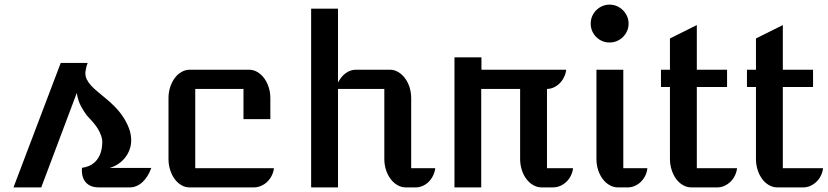

<svg xmlns="http://www.w3.org/2000/svg" viewBox="-20 -814 3595 834"><path d="M243.7 -540.5H360.8Q356.4 -529.8 354.2 -519.3Q352.1 -508.8 351.1 -502Q349.6 -483.9 356.9 -469.2Q364.3 -454.6 376.7 -441.2Q389.2 -427.7 405.5 -414.6Q421.9 -401.4 439 -386.7Q458.5 -371.1 478.5 -350.8Q498.5 -330.6 514.6 -306.4Q530.8 -282.2 540.8 -255.1Q550.8 -228 549.8 -198.7Q548.8 -178.2 541 -159.4Q533.2 -140.6 520.5 -125.7Q507.8 -110.8 491 -100.1Q474.1 -89.4 455.6 -84.5H637.2Q630.4 -65.4 620.8 -50Q611.3 -34.7 599.4 -23.4Q587.4 -12.2 573.2 -6.1Q559.1 0 543.9 0H410.2Q387.7 0 372.8 -7.1Q357.9 -14.2 349.4 -25.9Q340.8 -37.6 337.6 -53Q334.5 -68.4 335.9 -85Q351.6 -86.9 366.7 -93.3Q381.8 -99.6 393.8 -111.6Q405.8 -123.5 413.8 -141.6Q421.9 -159.7 423.8 -185.1Q425.8 -205.1 419.9 -222.7Q414.1 -240.2 404.3 -255.9Q394.5 -271.5 381.8 -285.6Q369.1 -299.8 356.9 -313Q344.2 -329.6 331.5 -353Q318.8 -376.5 313.5 -410.2L159.2 0H38.6Z M711.9 -387.2Q711.9 -413.1 719.2 -435.5Q726.6 -458 739 -474.9Q751.5 -491.7 768.6 -501.5Q785.6 -511.2 804.7 -511.2H1061.5Q1080.6 -511.2 1097.4 -501.5Q1114.3 -491.7 1127 -474.9Q1139.6 -458 1147 -435.5Q1154.3 -413.1 1154.3 -387.2V-296.4H1037.6V-427.7H828.1V-83.5H1169.9Q1168 -66.4 1160.4 -51.3Q1152.8 -36.1 1141.4 -24.9Q1129.9 -13.7 1115.2 -7.1Q1100.6 -0.5 1084.5 0H804.7Q785.6 0.5 768.6 -9.3Q751.5 -19 739 -35.9Q726.6 -52.7 719.2 -75.4Q711.9 -98.1 711.9 -124Z M1331.5 -776.4H1448.2V-455.6Q1461.9 -481.9 1482.2 -496.6Q1502.4 -511.2 1526.4 -511.2H1673.3Q1692.4 -511.2 1709.2 -501.5Q1726.1 -491.7 1738.8 -474.9Q1751.5 -458 1758.8 -435.5Q1766.1 -413.1 1766.1 -387.2V-83.5H1870.6Q1868.7 -66.4 1861.1 -51Q1853.5 -35.6 1842.3 -24.4Q1831.1 -13.2 1816.4 -6.6Q1801.8 0 1786.1 0H1742.7Q1723.6 0 1706.5 -9.8Q1689.5 -19.5 1676.8 -36.4Q1664.1 -53.2 1656.7 -75.7Q1649.4 -98.1 1649.4 -124V-427.7H1448.2V0H1331.5Z M1954.1 -564.9H2071.3V-511.2H2439.5Q2437.5 -494.1 2429.9 -478.8Q2422.4 -463.4 2411.1 -452.1Q2399.9 -440.9 2385.5 -434.3Q2371.1 -427.7 2356 -427.7V-83.5H2469.2Q2467.3 -66.4 2459.7 -51Q2452.1 -35.6 2440.4 -24.4Q2428.7 -13.2 2413.6 -6.6Q2398.4 0 2381.3 0H2332.5Q2313.5 0 2296.4 -9.8Q2279.3 -19.5 2266.6 -36.4Q2253.9 -53.2 2246.6 -75.7Q2239.3 -98.1 2239.3 -124V-427.7H2070.3V0H1954.1Z M2627.9 -629.4Q2610.8 -629.4 2595.9 -635.7Q2581.1 -642.1 2569.8 -653.3Q2558.6 -664.6 2552.2 -679.4Q2545.9 -694.3 2545.9 -711.4Q2545.9 -728.5 2552.2 -743.4Q2558.6 -758.3 2569.8 -769.5Q2581.1 -780.8 2595.9 -787.4Q2610.8 -793.9 2627.9 -793.9Q2645 -793.9 2659.9 -787.4Q2674.8 -780.8 2686 -769.5Q2697.3 -758.3 2703.9 -743.4Q2710.4 -728.5 2710.4 -711.4Q2710.4 -694.3 2703.9 -679.4Q2697.3 -664.6 2686 -653.3Q2674.8 -642.1 2659.7 -635.7Q2644.5 -629.4 2627.9 -629.4ZM2570.8 -511.2H2687.5V-83.5H2792Q2790.5 -66.4 2783 -51Q2775.4 -35.6 2763.9 -24.4Q2752.4 -13.2 2737.8 -6.6Q2723.1 0 2707 0H2664.1Q2645 0 2627.9 -9.8Q2610.8 -19.5 2598.1 -36.4Q2585.4 -53.2 2578.1 -75.7Q2570.8 -98.1 2570.8 -124Z M2890.1 -436H2851.1V-511.2H2890.1V-647L3006.8 -705.1V-511.2H3138.2V-436H3006.8V-83.5H3181.6Q3179.7 -66.4 3172.1 -51Q3164.6 -35.6 3152.8 -24.4Q3141.1 -13.2 3126.5 -6.6Q3111.8 0 3095.7 0H2982.9Q2963.9 0 2946.8 -9.8Q2929.7 -19.5 2917.2 -36.4Q2904.8 -53.2 2897.5 -75.7Q2890.1 -98.1 2890.1 -124Z M3263.7 -436H3224.6V-511.2H3263.7V-647L3380.4 -705.1V-511.2H3511.7V-436H3380.4V-83.5H3555.2Q3553.2 -66.4 3545.7 -51Q3538.1 -35.6 3526.4 -24.4Q3514.6 -13.2 3500 -6.6Q3485.4 0 3469.2 0H3356.4Q3337.4 0 3320.3 -9.8Q3303.2 -19.5 3290.8 -36.4Q3278.3 -53.2 3271 -75.7Q3263.7 -98.1 3263.7 -124Z"/></svg>

Font: Atomic Age
Style: Regular
Weight: 400
Designer: James Grieshaber
Foundry: James Grieshaber
Version: Version 1.008; ttfautohint (v1.4.1) -l 6 -r 46 -G 0 -x 0 -H 